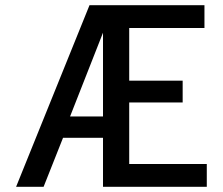

<svg xmlns="http://www.w3.org/2000/svg" viewBox="-20 -720 859 740"><path d="M325 -700H768V-612H478V-409H684V-325H478V-88H777V0H377V-189H223L148 0H42ZM377 -271V-594L250 -271Z"/></svg>

Font: Niramit Medium
Style: Regular
Weight: 500
Designer: Katatrad Aksorn Co.,Ltd.
Foundry: Cadson Demak Co.,Ltd.
Version: Version 1.000; ttfautohint (v1.6)